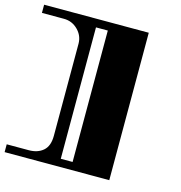

<svg xmlns="http://www.w3.org/2000/svg" viewBox="-127 -820 959 1019"><g transform="rotate(15 352.5 -310.0)"><path d="M220 -56V-562Q220 -606 188 -638Q156 -670 111 -670H-10V-715H565V95H-10V52H111Q160 52 190 26Q220 0 220 -56ZM287 -670V52H352V-670Z"/></g></svg>

Font: Diplomata
Style: Regular
Weight: 400
Width: 7
Designer: Eduardo Rodriguez Tunni
Foundry: Eduardo Rodriguez Tunni
Version: Version 1.001